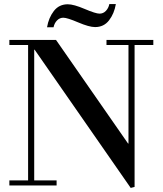

<svg xmlns="http://www.w3.org/2000/svg" viewBox="-20 -911 799 943"><path d="M118 -25V-690H26V-715H255L609 -206H611V-690H503V-715H733V-690H641V7L622 12L150 -667H148V-25H258V0H26V-25ZM243 -777H211Q219 -824 244.5 -857Q270 -890 313 -890Q342 -890 396 -867Q450 -844 469 -844Q487 -844 500 -857.5Q513 -871 517 -891H549Q541 -844 515.5 -811Q490 -778 447 -778Q418 -778 364 -801Q310 -824 291 -824Q273 -824 260 -810.5Q247 -797 243 -777Z"/></svg>

Font: Justus
Style: Versalitas
Weight: 400
Version: Version 001.001